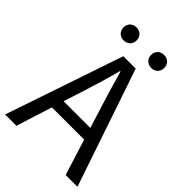

<svg xmlns="http://www.w3.org/2000/svg" viewBox="-260 -1018 1128 1128"><g transform="rotate(45 303.5 -454.0)"><path d="M417 -800C448 -800 471 -822 471 -854C471 -886 448 -908 417 -908C385 -908 362 -886 362 -854C362 -822 385 -800 417 -800ZM187 -800C219 -800 242 -822 242 -854C242 -886 219 -908 187 -908C156 -908 133 -886 133 -854C133 -822 156 -800 187 -800ZM506 0H604L355 -733H252L3 0H97L168 -224H436ZM191 -298 227 -410C254 -494 277 -570 300 -658H304C328 -573 351 -494 378 -410L413 -298Z"/></g></svg>

Font: Spoqa Han Sans Neo Regular
Style: Regular
Weight: 400
Designer: [Spoqa Han Sans Neo] Dong-huui Kim  Younghwa Kang  Yujin Lee  [Noto Sans] Ryoko NISHIZUKA  (kana & ideographs); Paul D. 
Foundry: Spoqa (http://www.spoqa-han-sans.com)
Version: Version 1.000